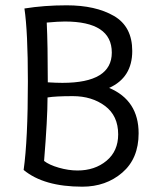

<svg xmlns="http://www.w3.org/2000/svg" viewBox="-20 -693 587 723"><path d="M224 -612Q200 -612 156 -608Q160 -524 160 -383Q192 -381 215 -381Q401 -381 401 -495Q401 -612 224 -612ZM272 -51Q337 -51 381 -87.5Q425 -124 425 -187Q425 -257 375.5 -294Q326 -331 254 -331Q189 -331 159 -326Q159 -246 146 -87Q165 -72 201.5 -61.5Q238 -51 272 -51ZM69 -53Q85 -167 85 -387Q85 -573 72 -661Q146 -673 231 -673Q340 -673 409 -633Q478 -593 478 -501Q478 -401 391 -362Q502 -315 502 -191Q502 -96 440.5 -43Q379 10 290 10Q145 10 69 -53Z"/></svg>

Font: Overlock SC
Style: Regular
Weight: 400
Designer: Dario Muhafara
Foundry: Dario Manuel Muhafara
Version: Version 1.001